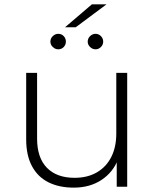

<svg xmlns="http://www.w3.org/2000/svg" viewBox="-20 -856 709 880"><path d="M318 4Q251 4 202 -20.5Q153 -45 126.5 -94.5Q100 -144 100 -217V-522H150V-221Q150 -133 195 -87Q240 -41 322 -41Q381 -41 424 -66Q467 -91 490 -136.5Q513 -182 513 -244V-522H563V0H515V-145L522 -128Q499 -67 445.5 -31.5Q392 4 318 4ZM418 -630Q404 -630 393 -640.5Q382 -651 382 -665Q382 -680 393 -690.5Q404 -701 418 -701Q432 -701 442.5 -690.5Q453 -680 453 -665Q453 -651 442.5 -640.5Q432 -630 418 -630ZM247 -630Q233 -630 222 -640.5Q211 -651 211 -665Q211 -680 222 -690.5Q233 -701 247 -701Q262 -701 272 -690.5Q282 -680 282 -665Q282 -651 272 -640.5Q262 -630 247 -630ZM278 -731 401 -836H468L327 -731Z"/></svg>

Font: Montserrat Thin Light
Style: Regular
Weight: 300
Version: Version 9.000